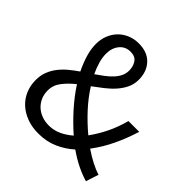

<svg xmlns="http://www.w3.org/2000/svg" viewBox="-180 -812 968 968"><g transform="rotate(45 304.5 -328.0)"><path d="M232 12Q187 12 150.5 -1.5Q114 -15 87.5 -39Q61 -63 46.5 -96.5Q32 -130 32 -170Q32 -203 42.5 -230Q53 -257 71 -280Q89 -303 112.5 -322.5Q136 -342 161 -359Q141 -400 129.5 -438.5Q118 -477 118 -513Q118 -546 129 -574Q140 -602 160 -623Q180 -644 208 -656Q236 -668 270 -668Q331 -668 365 -632Q399 -596 399 -538Q399 -506 386 -479Q373 -452 352 -428.5Q331 -405 304.5 -384.5Q278 -364 251 -344Q283 -293 326.5 -246Q370 -199 417 -160Q447 -201 470.5 -249Q494 -297 509 -354H586Q566 -289 538 -230Q510 -171 471 -119Q505 -96 536 -80Q567 -64 594 -56L572 12Q537 2 499 -16.5Q461 -35 421 -63Q383 -29 336.5 -8.5Q290 12 232 12ZM189 -514Q189 -487 197.5 -458Q206 -429 220 -399Q242 -414 262.5 -429.5Q283 -445 298.5 -461.5Q314 -478 323 -496.5Q332 -515 332 -537Q332 -566 317.5 -587.5Q303 -609 270 -609Q233 -609 211 -582Q189 -555 189 -514ZM241 -54Q275 -54 306 -68Q337 -82 366 -107Q318 -149 273.5 -198.5Q229 -248 194 -302Q159 -274 135.5 -243.5Q112 -213 112 -175Q112 -148 122 -125.5Q132 -103 149.5 -87Q167 -71 190.5 -62.5Q214 -54 241 -54Z"/></g></svg>

Font: Matigon Symbol
Style: Regular
Weight: 400
Designer: Paul D. Hunt
Foundry: Adobe Systems Incorporated
Version: Version 2.021;PS 2.000;hotconv 1.0.86;makeotf.lib2.5.63406